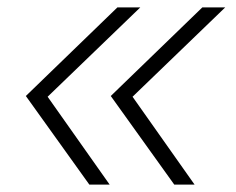

<svg xmlns="http://www.w3.org/2000/svg" viewBox="-20 -540 640 520"><path d="M277 -40H222L50 -280L298 -520H360L109 -278ZM507 -40H452L280 -280L528 -520H590L339 -278Z"/></svg>

Font: JetBrains Mono Extra Light
Style: Italic
Weight: 200
Italic angle: -9°
Monospace: yes
Designer: Philipp Nurullin, Konstantin Bulenkov
Foundry: JetBrains
Version: 2.002